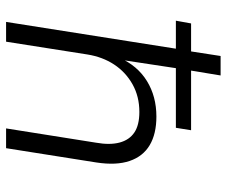

<svg xmlns="http://www.w3.org/2000/svg" viewBox="-77 -668 745 631"><g transform="rotate(90 295.5 -352.5)"><path d="M52 0 140 -558H48L57 -608H149L164 -705H228L212 -608H408L400 -558H204L176 -373H170Q196 -432 246.5 -463Q297 -494 363 -494Q420 -494 457 -472Q494 -450 509 -406Q524 -362 514 -297L467 0H402L449 -296Q457 -341 448.5 -373Q440 -405 415.5 -421.5Q391 -438 348 -438Q297 -438 257 -415.5Q217 -393 192 -355Q167 -317 159 -267L117 0Z"/></g></svg>

Font: Nunito Sans 10pt Light
Style: Italic
Weight: 300
Italic angle: -9°
Designer: Vernon Adams
Foundry: Vernon Adams
Version: Version 3.101;gftools[0.9.27]